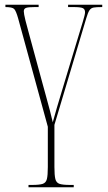

<svg xmlns="http://www.w3.org/2000/svg" viewBox="-20 -556 458 815"><path d="M101 239V229H116Q147 229 161 224.5Q175 220 179 204Q183 188 183 153V-18L57 -478Q48 -510 40 -518Q32 -526 3 -526V-536H144V-526H127Q100 -526 90.5 -522.5Q81 -519 81 -508Q81 -498 88 -469.5Q95 -441 102 -417L158 -211Q166 -182 175 -149Q184 -116 192 -86Q200 -56 204 -37Q209 -56 221.5 -99Q234 -142 256 -214L304 -373Q321 -430 331 -462Q341 -494 341 -504Q341 -517 331.5 -521.5Q322 -526 292 -526H269V-536H414V-526H412Q389 -526 377.5 -524Q366 -522 359.5 -512Q353 -502 346 -478L211 -26V153Q211 188 215 204Q219 220 233 224.5Q247 229 277 229H293V239Z"/></svg>

Font: Noto Serif Display ExtraCondensed Thin
Style: Regular
Weight: 100
Width: 2
Designer: Monotype Design Team
Foundry: Monotype Imaging Inc.
Version: Version 2.009